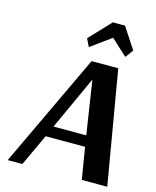

<svg xmlns="http://www.w3.org/2000/svg" viewBox="-129 -976 866 1064"><g transform="rotate(15 304.0 -444.0)"><path d="M534 -766 500 -721 408 -806 291 -721 269 -766 384 -888H454ZM479 -650 590 0H444L414 -182H188L103 0H19L326 -650ZM356 -551 216 -245H404L357 -551Z"/></g></svg>

Font: Arsenal
Style: Bold Italic
Weight: 700
Italic angle: -9.10001°
Designer: Andrij Shevchenko
Foundry: Stairsfor
Version: Version 2.001;PS 002.001;hotconv 1.0.88;makeotf.lib2.5.64775